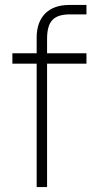

<svg xmlns="http://www.w3.org/2000/svg" viewBox="-20 -755 379 775"><path d="M128 -498V0H170V-498H329V-540H170V-597C170 -669.5 196 -697 264 -697H329V-735H259C176 -735 128 -686.5 128 -603.5V-540H30V-498Z"/></svg>

Font: Vela Sans ExtLt
Style: Regular
Weight: 200
Designer: Principal design: Mikhail Sharanda - project Manrope.
Design modification: Ravid Balaliev
Foundry: Mikhail Sharanda
Version: Version 1.001